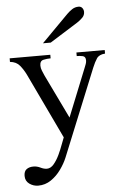

<svg xmlns="http://www.w3.org/2000/svg" viewBox="-56 -655 564 891"><g transform="rotate(-5 226.0 -209.5)"><path d="M447.8 -404.3V-387.7Q419.9 -385.7 408.9 -369.1Q397.9 -352.5 387.7 -327.6L223.1 76.7Q211.9 104 192.1 131.6Q172.4 159.2 145.5 177.5Q118.7 195.8 85.9 195.8Q63.5 195.8 44.9 182.6Q26.4 169.4 26.4 145.5Q26.4 124 38.8 114.7Q51.3 105.5 70.8 105.5Q87.4 105.5 103.3 113.3Q119.1 121.1 132.8 121.1Q150.4 121.1 165 103.8Q179.7 86.4 191.2 62Q202.6 37.6 210.7 15.1Q218.8 -7.3 223.1 -17.1L78.1 -321.8Q66.4 -345.7 50.5 -365.2Q34.7 -384.8 4.9 -387.7V-404.3H194.3V-387.7Q177.7 -387.7 160.9 -384Q144 -380.4 144 -358.4Q144 -346.2 149.2 -334Q154.3 -321.8 159.2 -310.5L257.8 -106.4L348.1 -331.1Q351.6 -339.4 354.5 -347.7Q357.4 -356 357.4 -363.8Q357.4 -381.8 343.8 -384.8Q330.1 -387.7 315.9 -387.7V-404.3ZM367.7 -588.9Q367.7 -573.7 356.9 -562.7Q346.2 -551.8 332 -542.5L201.2 -460.4H165L289.6 -586.4Q300.8 -597.7 314.2 -606.4Q327.6 -615.2 344.2 -615.2Q355.5 -615.2 361.6 -607.2Q367.7 -599.1 367.7 -588.9Z"/></g></svg>

Font: Scheherazade New Rohingya
Style: Regular
Weight: 400
Designer: SIL International
Foundry: SIL International
Version: Version 3.000 ; LngRng